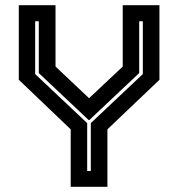

<svg xmlns="http://www.w3.org/2000/svg" viewBox="-20 -720 687 740"><path d="M252.5 0V-221.5L52.5 -412.5V-700H194V-463.5L328 -337H318.5L453 -463.5V-700H594.5V-412.5L394 -221.5V0ZM316 -61H330V-245.5L530.5 -434.5V-638H516.5V-438.5L324.5 -257.5H321.5L129.5 -438.5V-638H115.5V-434.5L316 -245.5Z"/></svg>

Font: Tourney Thin
Style: Regular
Weight: 100
Designer: Tyler Finck
Foundry: Etcetera Type Co
Version: Version 1.015